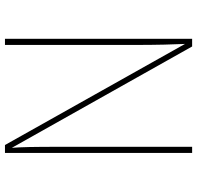

<svg xmlns="http://www.w3.org/2000/svg" viewBox="-30 -744 775 754"><g transform="rotate(-90 357.0 -367.5)"><path d="M581 -735H557V-221C557 -137 559 -71 561 -28L164 -735H133V0H157V-515C157 -622 156 -671 153 -708L551 0H581Z"/></g></svg>

Font: Glow Sans SC Normal Thin
Style: Regular
Weight: 100
Designer: Ryoko NISHIZUKA (kana, bopomofo & ideographs); Paul D. Hunt (Latin, Greek & Cyrillic); Sandoll Communications, Soo-young
Version: Version 0.93